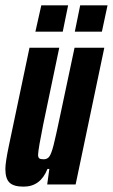

<svg xmlns="http://www.w3.org/2000/svg" viewBox="-20 -688 421 716"><path d="M0 -58Q0 -82 13 -144L90 -510H201L141 -223Q123 -134 122 -111Q122 -101 126.5 -97.5Q131 -94 143 -94Q157 -94 164.5 -105Q172 -116 180 -147.5Q188 -179 205 -260L258 -510H369L262 0H156L164 -58H157Q131 8 68 8Q31 8 15.5 -7Q0 -22 0 -58ZM112 -570 134 -668H234L214 -570ZM259 -570 279 -668H381L360 -570Z"/></svg>

Font: Saira Ultra Condensed ExtraBold
Style: Italic
Weight: 800
Width: 1
Italic angle: -12°
Designer: Hector Gatti with collaboration of the Omnibus-Type team
Foundry: Omnibus-Type
Version: Version 1.001; ttfautohint (v1.8)